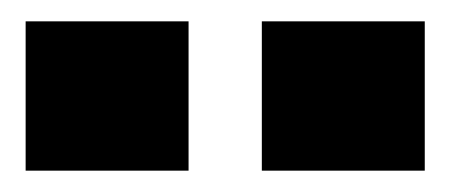

<svg xmlns="http://www.w3.org/2000/svg" viewBox="-20 -745 420 179"><path d="M155.8 -585.9H3.9V-725.1H155.8ZM376 -585.9H224.1V-725.1H376Z"/></svg>

Font: Archivo-RBTV
Style: Regular
Weight: 500
Designer: Hector Gatti
Foundry: Hector Gatti
Version: ""